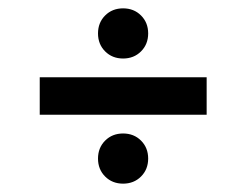

<svg xmlns="http://www.w3.org/2000/svg" viewBox="-20 -480 590 460"><path d="M75.2 -205.1V-294.9H475.1V-205.1ZM231.9 -57.1Q214.8 -74.2 214.8 -100.1Q214.8 -126 231.9 -143.1Q249 -160.2 274.9 -160.2Q300.8 -160.2 317.9 -143.1Q335 -126 335 -100.1Q335 -74.2 317.9 -57.1Q300.8 -40 274.9 -40Q249 -40 231.9 -57.1ZM231.9 -356.9Q214.8 -374 214.8 -399.9Q214.8 -425.8 231.9 -442.9Q249 -460 274.9 -460Q300.8 -460 317.9 -442.9Q335 -425.8 335 -399.9Q335 -374 317.9 -356.9Q300.8 -339.8 274.9 -339.8Q249 -339.8 231.9 -356.9Z"/></svg>

Font: Optician Sans
Style: Regular
Weight: 400
Designer: Fábio Duarte Martins, Simen Schikulski
Version: Version 1.002